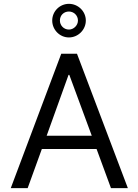

<svg xmlns="http://www.w3.org/2000/svg" viewBox="-20 -980 720 1000"><path d="M339 -785C387 -785 427 -825 427 -873C427 -921 387 -960 339 -960C291 -960 252 -921 252 -873C252 -825 291 -785 339 -785ZM339 -826C312 -826 292 -848 292 -873C292 -900 312 -920 339 -920C364 -920 386 -900 386 -873C386 -848 364 -826 339 -826ZM558 0H646L381 -700H299L36 0H124L198 -204H483ZM223 -273 337 -590H341L458 -273Z"/></svg>

Font: Be Vietnam
Style: Regular
Weight: 400
Designer: Gabriel Lam
Foundry: TypeRant
Version: Version 4.000